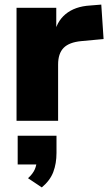

<svg xmlns="http://www.w3.org/2000/svg" viewBox="-20 -526 474 836"><path d="M52 0V-492H225V-371H215Q225 -431 265.5 -464.5Q306 -498 372 -502L421 -506L431 -356L334 -347Q281 -342 257 -317.5Q233 -293 233 -245V0ZM162 290 102 250Q123 231 131.5 211.5Q140 192 140 170L175 190H57V65H226V140Q226 186 212 223Q198 260 162 290Z"/></svg>

Font: Nunito Sans 12pt Black
Style: Regular
Weight: 900
Designer: Vernon Adams
Foundry: Vernon Adams
Version: Version 3.101;gftools[0.9.27]